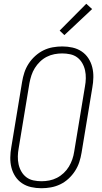

<svg xmlns="http://www.w3.org/2000/svg" viewBox="-20 -989 540 1017"><path d="M200 8Q200 8 199.5 8Q199 8 199 8Q171 8 144.5 2Q118 -4 96.5 -18.5Q75 -33 61 -54.5Q47 -76 40.5 -101.5Q34 -127 34.5 -155Q35 -183 40 -210L97 -555Q101 -580 109 -604.5Q117 -629 131.5 -651.5Q146 -674 166.5 -692.5Q187 -711 210.5 -722.5Q234 -734 259.5 -738.5Q285 -743 310 -743Q310 -743 310 -743Q310 -743 310 -743Q338 -743 364.5 -737Q391 -731 412.5 -716.5Q434 -702 448 -680.5Q462 -659 468.5 -633.5Q475 -608 474.5 -580Q474 -552 469 -525L412 -180Q408 -155 400 -130.5Q392 -106 377.5 -83.5Q363 -61 343 -42.5Q323 -24 299 -12.5Q275 -1 249.5 3.5Q224 8 200 8ZM200 -29Q220 -29 241 -33Q262 -37 281.5 -47Q301 -57 317.5 -72.5Q334 -88 345 -106.5Q356 -125 363 -145Q370 -165 373 -186L430 -531Q434 -552 434.5 -574Q435 -596 430.5 -616.5Q426 -637 415.5 -655Q405 -673 389 -685Q373 -697 352 -701.5Q331 -706 309 -706Q289 -706 268 -702Q247 -698 227.5 -688Q208 -678 192 -662.5Q176 -647 164.5 -628.5Q153 -610 146.5 -590Q140 -570 136 -549L79 -204Q75 -183 74.5 -161Q74 -139 78.5 -118.5Q83 -98 93.5 -80Q104 -62 120 -50Q136 -38 157 -33.5Q178 -29 200 -29ZM321 -803 296 -827 437 -969 468 -941Z"/></svg>

Font: Iosevka SS04 Extralight
Style: Italic
Weight: 200
Italic angle: -9°
Monospace: yes
Designer: Belleve Invis
Foundry: Belleve Invis
Version: Version 19.0.0; ttfautohint (v1.8.4)